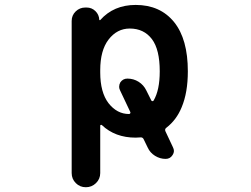

<svg xmlns="http://www.w3.org/2000/svg" viewBox="-20 -577 1040 794"><path d="M276.4 138.7V-490.2Q276.4 -513.7 293 -529.8Q309.6 -545.9 333 -545.9H337.9Q359.4 -545.9 374.5 -531.2Q389.6 -516.6 390.6 -495.1Q390.6 -494.1 392.1 -493.7Q393.6 -493.2 394.5 -494.1Q450.2 -556.6 541 -556.6Q642.6 -556.6 700.2 -485.4Q756.8 -415 756.8 -282.2Q756.8 -194.3 731.4 -133.8Q710 -81.1 668 -48.8Q660.2 -43 664.1 -34.2L695.3 32.2Q699.2 40 699.2 46.9Q699.2 55.7 693.4 64.5Q683.6 80.1 665 80.1Q641.6 80.1 621.1 67.4Q600.6 54.7 590.8 33.2L574.2 -1Q570.3 -9.8 560.5 -8.8Q550.8 -7.8 541 -7.8Q456.1 -7.8 401.4 -59.6Q399.4 -61.5 397 -60.5Q394.5 -59.6 394.5 -57.6V138.7Q394.5 163.1 377 180.2Q359.4 197.3 335 197.3Q310.5 197.3 293.5 180.2Q276.4 163.1 276.4 138.7ZM516.6 -459Q463.9 -459 428.7 -413.1Q394.5 -368.2 394.5 -287.1V-277.3Q394.5 -195.3 428.7 -150.4Q463.9 -105.5 513.7 -105.5Q516.6 -105.5 518.6 -108.4Q520.5 -111.3 518.6 -114.3L476.6 -203.1Q472.7 -210.9 472.7 -217.8Q472.7 -227.5 477.5 -236.3Q488.3 -252 506.8 -252Q532.2 -252 553.2 -238.8Q574.2 -225.6 585 -203.1L605.5 -162.1Q606.4 -159.2 609.9 -158.7Q613.3 -158.2 615.2 -161.1Q640.6 -204.1 640.6 -282.2Q640.6 -372.1 608.4 -415Q575.2 -459 516.6 -459Z"/></svg>

Font: Rounded-X Mgen+ 1mn medium
Style: Regular
Weight: 500
Designer: [Source Han Sans]
Ryoko NISHIZUKA  (kana & ideographs); Paul D. Hunt (Latin, Greek & Cyrillic); Wenlong ZHANG  (bopomofo
Version: Version 1.059.20150602